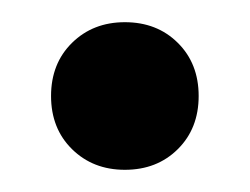

<svg xmlns="http://www.w3.org/2000/svg" viewBox="-20 -374 225 173"><path d="M92.5 -221Q63.8 -221 44.9 -239.6Q26 -258.2 26 -287.5Q26 -316.8 44.9 -335.4Q63.8 -354 92.5 -354Q121.5 -354 140.2 -335.4Q159 -316.8 159 -287.5Q159 -258.2 140.2 -239.6Q121.5 -221 92.5 -221Z"/></svg>

Font: Space Grotesk Variable Light
Style: Regular
Weight: 300
Designer: Florian Karsten
Foundry: Florian Karsten
Version: Version 2.000